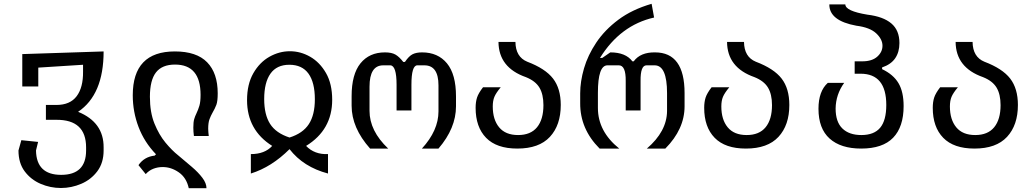

<svg xmlns="http://www.w3.org/2000/svg" viewBox="-20 -780 5440 1008"><path d="M301 138Q432 138 432 10V-6Q432 -152 276 -151H221V-229H276Q348 -229 382.5 -275Q417 -321 416 -404V-440L181 -425V-326H97V-496L524 -510Q524 -283 390 -193Q525 -138 524 -6V10Q524 75 491 119Q458 163 406.5 185Q355 207 300 207Q244 207 193 185Q142 163 109.5 119.5Q77 76 77 10L92 -44L180 -35L169 10Q171 138 301 138Z M971 208Q959 153 919 125Q879 97 834 97Q808 97 785 106Q762 115 745 134L707 87Q737 43 792 37L799 30Q738 -33 707.5 -113Q677 -193 677 -280Q677 -510 898 -510Q1012 -510 1067.5 -453Q1123 -396 1123 -290Q1123 -249 1116 -230Q1109 -211 1095 -187Q1087 -173 1080 -154.5Q1073 -136 1073 -104Q1073 -94 1074 -85Q1075 -76 1076 -66H998Q995 -89 995 -110Q995 -139 999.5 -154.5Q1004 -170 1011 -184Q1021 -205 1027 -225.5Q1033 -246 1033 -282Q1033 -441 899 -441Q831 -441 799 -400Q767 -359 767 -272Q767 -190 791 -131Q815 -72 849 -31Q883 10 916 36Q953 67 987 96Q1021 125 1042.5 153.5Q1064 182 1064 208Z M1297 29Q1370 29 1409 -14Q1277 -97 1277 -254Q1277 -338 1310 -395.5Q1343 -453 1394.5 -482Q1446 -511 1502 -511Q1558 -511 1608.5 -482Q1659 -453 1691.5 -396.5Q1724 -340 1724 -256Q1724 -98 1587 -14Q1631 32 1702 29V131Q1573 97 1500 3Q1406 97 1297 131ZM1500 -58Q1570 -80 1601.5 -128.5Q1633 -177 1633 -259Q1633 -347 1599.5 -393.5Q1566 -440 1499 -440Q1433 -440 1400 -393.5Q1367 -347 1367 -260Q1367 -178 1398 -129.5Q1429 -81 1500 -58Z M1923 0Q1826 -109 1826 -225V-275Q1826 -390 1872.5 -447.5Q1919 -505 2001 -505Q2036 -505 2056 -493.5Q2076 -482 2097 -455H2106Q2127 -486 2146.5 -495.5Q2166 -505 2196 -505Q2279 -505 2326.5 -447.5Q2374 -390 2374 -274V-222Q2374 -107 2282 0H2195Q2282 -95 2282 -195V-332Q2282 -437 2208 -437H2171Q2140 -437 2140 -335V-200H2062V-335Q2062 -436 2029 -437H1992Q1920 -437 1920 -325V-198Q1920 -93 2018 0Z M2696 0Q2587 0 2532 -56.5Q2477 -113 2477 -214Q2477 -245 2484.5 -268Q2492 -291 2516 -322H2609Q2584 -292 2575.5 -271.5Q2567 -251 2567 -221Q2567 -152 2600.5 -111.5Q2634 -71 2700 -71Q2766 -71 2799.5 -112Q2833 -153 2833 -228Q2833 -285 2812 -320Q2791 -355 2741 -375Q2598 -425 2597 -560H2686Q2687 -481 2748 -456Q2843 -420 2883.5 -367.5Q2924 -315 2924 -229Q2924 -123 2867 -61.5Q2810 0 2696 0Z M3128 0Q3025 -103 3026 -239V-290Q3026 -352 3046 -421Q3066 -490 3110.5 -556.5Q3155 -623 3226.5 -676.5Q3298 -730 3401 -760L3414 -688Q3237 -648 3130 -476H3142L3184 -505Q3265 -505 3300 -458H3307Q3342 -506 3419 -505Q3574 -505 3574 -291V-222Q3574 -102 3473 0H3376Q3481 -90 3482 -197V-291Q3482 -437 3417 -437H3374Q3342 -437 3343 -355V-200H3265V-355Q3266 -437 3229 -437H3169Q3119 -437 3119 -293V-213Q3119 -90 3231 0Z M3896 0Q3787 0 3732 -56.5Q3677 -113 3677 -214Q3677 -245 3684.5 -268Q3692 -291 3716 -322H3809Q3784 -292 3775.5 -271.5Q3767 -251 3767 -221Q3767 -152 3800.5 -111.5Q3834 -71 3900 -71Q3966 -71 3999.5 -112Q4033 -153 4033 -228Q4033 -285 4012 -320Q3991 -355 3941 -375Q3798 -425 3797 -560H3886Q3887 -481 3948 -456Q4043 -420 4083.5 -367.5Q4124 -315 4124 -229Q4124 -123 4067 -61.5Q4010 0 3896 0Z M4501 0Q4394 0 4335.5 -52.5Q4277 -105 4277 -209Q4277 -301 4326 -345H4412Q4368 -284 4367 -210Q4367 -140 4402.5 -105.5Q4438 -71 4502 -71Q4569 -71 4601 -109.5Q4633 -148 4633 -229Q4633 -393 4498 -393H4467V-458H4507Q4558 -458 4585.5 -482.5Q4613 -507 4613 -540Q4613 -574 4580 -605Q4547 -636 4476 -645Q4333 -671 4334 -757H4418Q4418 -722 4534 -703Q4617 -693 4659.5 -657Q4702 -621 4702 -554Q4702 -507 4680 -474.5Q4658 -442 4611 -426V-417Q4670 -389 4697 -343.5Q4724 -298 4724 -223Q4724 -114 4669 -57Q4614 0 4501 0Z M5096 0Q4987 0 4932 -56.5Q4877 -113 4877 -214Q4877 -245 4884.5 -268Q4892 -291 4916 -322H5009Q4984 -292 4975.5 -271.5Q4967 -251 4967 -221Q4967 -152 5000.5 -111.5Q5034 -71 5100 -71Q5166 -71 5199.5 -112Q5233 -153 5233 -228Q5233 -285 5212 -320Q5191 -355 5141 -375Q4998 -425 4997 -560H5086Q5087 -481 5148 -456Q5243 -420 5283.5 -367.5Q5324 -315 5324 -229Q5324 -123 5267 -61.5Q5210 0 5096 0Z"/></svg>

Font: PlemolJP35 Console
Style: Regular
Weight: 400
Version: v2.0.3; ttfautohint (v1.8.4.7-5d5b-dirty) -l 6 -r 45 -G 200 